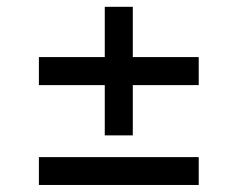

<svg xmlns="http://www.w3.org/2000/svg" viewBox="-20 -566 683 552"><path d="M91.8 -34.2V-114.3H551.3V-34.2ZM91.8 -321.3V-401.9H551.3V-321.3ZM281.2 -176.8V-546.4H361.8V-176.8Z"/></svg>

Font: Inter 24pt
Style: Regular
Weight: 400
Designer: Rasmus Andersson
Foundry: rsms
Version: Version 4.001;git-66647c0bb